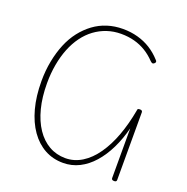

<svg xmlns="http://www.w3.org/2000/svg" viewBox="-173 -1176 1317 1353"><g transform="rotate(20 485.5 -499.0)"><path d="M444 17Q368 17 306 -17Q244 -51 199 -115Q154 -179 129.5 -269.5Q105 -360 105 -473Q105 -552 119 -624Q133 -696 158 -756.5Q183 -817 220 -864.5Q257 -912 303 -946Q349 -980 404 -997.5Q459 -1015 521 -1015Q580 -1015 632.5 -1000.5Q685 -986 729 -958.5Q773 -931 810 -890Q818 -883 818 -876.5Q818 -870 811 -864Q803 -857 797 -858Q791 -859 781 -868Q747 -904 707 -928.5Q667 -953 620.5 -965.5Q574 -978 520 -978Q465 -978 415.5 -961.5Q366 -945 324 -914Q282 -883 249 -838Q216 -793 193.5 -736.5Q171 -680 159 -613.5Q147 -547 147 -473Q147 -369 168.5 -285.5Q190 -202 230 -142.5Q270 -83 325.5 -51.5Q381 -20 448 -20Q514 -20 572 -56Q630 -92 676.5 -158.5Q723 -225 755.5 -313.5Q788 -402 807 -507Q807 -517 811.5 -520Q816 -523 826 -523Q845 -523 845 -508V-1Q845 6 841 10Q837 14 827 14Q807 14 807 -1V-374Q785 -288 750 -216.5Q715 -145 668.5 -92.5Q622 -40 565.5 -11.5Q509 17 444 17Z"/></g></svg>

Font: Playwrite NG Modern Thin
Style: Regular
Weight: 250
Designer: Veronika Burian, José Scaglione
Foundry: TypeTogether
Version: Version 1.002